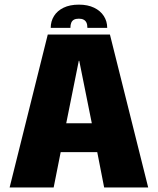

<svg xmlns="http://www.w3.org/2000/svg" viewBox="-20 -828 696 848"><path d="M22.5 0H217L248 -156H409.5L440 0H634.5L465.5 -675.5H191ZM272.5 -283.5 328 -559.5H330L385.5 -283.5ZM328.5 -807.5Q288.5 -807.5 260.8 -794Q233 -780.5 218.5 -757.2Q204 -734 204 -705H291Q291 -719 294.8 -727.8Q298.5 -736.5 306.5 -741Q314.5 -745.5 328.5 -745.5Q341 -745.5 349.2 -741.2Q357.5 -737 361.8 -728.2Q366 -719.5 366 -705H453.5Q453.5 -734 438.5 -757.2Q423.5 -780.5 395.5 -794Q367.5 -807.5 328.5 -807.5Z"/></svg>

Font: Anybody SemiCondensed ExtraBold
Style: Regular
Weight: 800
Width: 4
Version: Version 1.113;gftools[0.9.25]